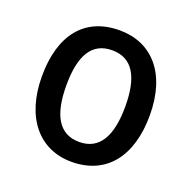

<svg xmlns="http://www.w3.org/2000/svg" viewBox="-105 -653 763 766"><g transform="rotate(20 277.0 -269.5)"><path d="M506 -271C506 -450 414 -549 278 -549C130 -549 48 -447 48 -271C48 -97 137 10 275 10C423 10 506 -97 506 -271ZM152 -270C152 -396 190 -464 277 -464C363 -464 402 -396 402 -271C402 -145 363 -75 277 -75C190 -75 152 -146 152 -270Z"/></g></svg>

Font: Noto Sans Myanmar SemiCondensed Medium
Style: Regular
Weight: 500
Width: 4
Designer: Monotype Design Team
Foundry: Monotype Imaging Inc.
Version: Version 2.107